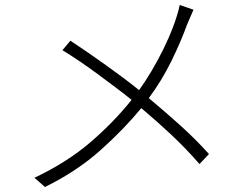

<svg xmlns="http://www.w3.org/2000/svg" viewBox="-20 -731 996 769"><path d="M755 -692Q750 -681 742.5 -663.5Q735 -646 729 -632Q705 -565 666.5 -486.5Q628 -408 576 -338Q642 -283 703.5 -227.5Q765 -172 817 -114L779 -74Q725 -136 667.5 -190Q610 -244 546 -298Q476 -213 382 -129Q288 -45 160 18L118 -19Q249 -81 343 -162Q437 -243 507 -331Q480 -353 445.5 -379Q411 -405 374.5 -432Q338 -459 300.5 -484.5Q263 -510 230 -530L262 -568Q294 -547 331 -521.5Q368 -496 405 -469.5Q442 -443 476 -417.5Q510 -392 537 -370Q561 -403 586 -445Q611 -487 633.5 -532.5Q656 -578 673.5 -624Q691 -670 700 -711Z"/></svg>

Font: Kinto Sans Light
Style: Regular
Weight: 300
Designer: Authors: Ryoko NISHIZUKA  (kana & ideographs); Paul D. Hunt (Latin, Greek & Cyrillic); Wenlong ZHANG  (bopomofo); Sandol
Foundry: Adobe Systems Incorporated, ookami Inc.
Version: Version 0.001